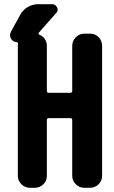

<svg xmlns="http://www.w3.org/2000/svg" viewBox="-20 -890 540 910"><path d="M407.2 -730.5Q431.6 -730.5 447.8 -713.4Q463.9 -696.3 463.9 -672.9V-56.6Q463.9 -33.2 447.3 -16.6Q430.7 0 407.2 0H378.9Q355.5 0 338.9 -17.1Q322.3 -34.2 322.3 -56.6V-321.3Q322.3 -330.1 313.5 -330.1H210.9Q202.1 -330.1 202.1 -321.3V-56.6Q202.1 -33.2 185.5 -16.6Q168.9 0 144.5 0H121.1Q97.7 0 81.1 -17.1Q64.5 -34.2 64.5 -56.6V-672.9Q64.5 -673.8 64.9 -676.8Q65.4 -679.7 65.4 -681.6Q66.4 -684.6 63.5 -687.5Q60.5 -690.4 57.6 -690.4Q40 -692.4 31.7 -707.5Q23.4 -722.7 32.2 -740.2L76.2 -820.3Q88.9 -843.8 111.8 -856.9Q134.8 -870.1 161.1 -870.1H226.6Q243.2 -870.1 250.5 -855Q257.8 -839.8 246.1 -828.1L164.1 -735.4Q162.1 -733.4 162.6 -730Q163.1 -726.6 166 -725.6Q181.6 -719.7 191.9 -705.6Q202.1 -691.4 202.1 -672.9V-459Q202.1 -450.2 210.9 -450.2H313.5Q322.3 -450.2 322.3 -459V-672.9Q322.3 -696.3 339.4 -713.4Q356.4 -730.5 378.9 -730.5Z"/></svg>

Font: Rounded Mgen+ 2m bold
Style: Bold
Weight: 700
Designer: [Source Han Sans]
Ryoko NISHIZUKA  (kana & ideographs); Paul D. Hunt (Latin, Greek & Cyrillic); Wenlong ZHANG  (bopomofo
Version: Version 1.059.20150602